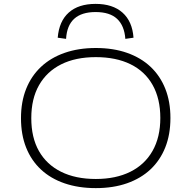

<svg xmlns="http://www.w3.org/2000/svg" viewBox="-20 -960 985 988"><path d="M473 8Q384 8 312.5 -16.5Q241 -41 191 -87.5Q141 -134 114.5 -200.5Q88 -267 88 -352Q88 -436 114.5 -502.5Q141 -569 191 -616Q241 -663 312.5 -688Q384 -713 473 -713Q563 -713 634 -688Q705 -663 754.5 -616.5Q804 -570 830.5 -503.5Q857 -437 857 -353Q857 -268 830.5 -201.5Q804 -135 754.5 -88.5Q705 -42 634 -17Q563 8 473 8ZM473 -39Q576 -39 650.5 -76Q725 -113 765 -183.5Q805 -254 805 -353Q805 -452 765.5 -522.5Q726 -593 651.5 -629.5Q577 -666 473 -666Q369 -666 295 -629Q221 -592 181 -522Q141 -452 141 -352Q141 -252 180.5 -182.5Q220 -113 294.5 -76Q369 -39 473 -39ZM320 -760 277 -766Q284 -851 334 -895.5Q384 -940 472 -940Q560 -940 610.5 -895Q661 -850 667 -766L625 -760Q620 -828 582.5 -863Q545 -898 472 -898Q400 -898 362 -863.5Q324 -829 320 -760Z"/></svg>

Font: Nunito Sans 10pt Expanded ExtraLight
Style: Regular
Weight: 250
Width: 7
Designer: Vernon Adams
Foundry: Vernon Adams
Version: Version 3.101;gftools[0.9.27]